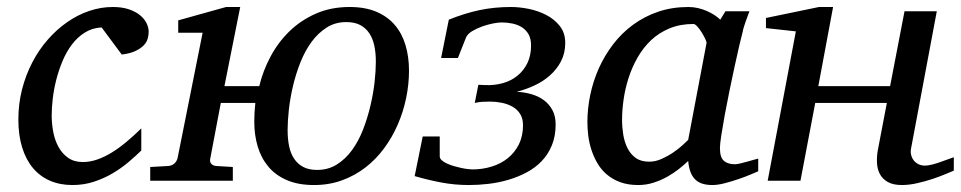

<svg xmlns="http://www.w3.org/2000/svg" viewBox="-20 -514 2734 546"><path d="M402.8 -423.8Q402.8 -414.1 399.9 -403.8Q397 -393.6 388.4 -384.8Q379.9 -376 365 -368.9Q350.1 -361.8 326.2 -358.9L269 -436Q242.2 -434.6 221.2 -421.4Q200.2 -408.2 184.3 -387.2Q168.5 -366.2 157.5 -339.6Q146.5 -313 139.6 -285.6Q132.8 -258.3 129.9 -232.2Q127 -206.1 127 -186Q127 -161.6 131.6 -137.9Q136.2 -114.3 146.7 -95.5Q157.2 -76.7 174.1 -64.9Q190.9 -53.2 215.8 -53.2Q235.8 -53.2 256.3 -60.3Q276.9 -67.4 297.6 -80.1Q318.4 -92.8 339.4 -110.4Q360.4 -127.9 381.8 -148.9V-85.9Q366.2 -70.8 346.2 -53.7Q326.2 -36.6 301.8 -22Q277.3 -7.3 248.3 2.4Q219.2 12.2 186 12.2Q150.4 12.2 121.8 -0.2Q93.3 -12.7 73.5 -36.4Q53.7 -60.1 43 -94.7Q32.2 -129.4 32.2 -173.8Q32.2 -218.8 42.7 -259.8Q53.2 -300.8 71.8 -336.4Q90.3 -372.1 115.7 -401.1Q141.1 -430.2 170.9 -450.9Q200.7 -471.7 233.6 -482.9Q266.6 -494.1 300.8 -494.1Q327.6 -494.1 347.2 -487.3Q366.7 -480.5 378.9 -470.2Q391.1 -460 397 -447.5Q402.8 -435.1 402.8 -423.8Z M1048.8 -338.9Q1048.8 -363.8 1044.4 -384.3Q1040 -404.8 1030 -419.7Q1020 -434.6 1004.2 -442.9Q988.3 -451.2 964.8 -451.2Q933.1 -451.2 908.7 -435.5Q884.3 -419.9 865.7 -394.5Q847.2 -369.1 834.2 -336.4Q821.3 -303.7 813.2 -269.5Q805.2 -235.4 801.5 -202.6Q797.9 -169.9 797.9 -144Q797.9 -119.1 802.2 -98.1Q806.6 -77.1 816.7 -62.3Q826.7 -47.4 842.5 -39.1Q858.4 -30.8 881.8 -30.8Q913.6 -30.8 938.2 -46.4Q962.9 -62 981.4 -87.6Q1000 -113.3 1012.7 -146.2Q1025.4 -179.2 1033.4 -213.4Q1041.5 -247.6 1045.2 -280.3Q1048.8 -313 1048.8 -338.9ZM1143.1 -313Q1143.1 -274.4 1135 -235.4Q1127 -196.3 1111.3 -160.2Q1095.7 -124 1072.5 -92.5Q1049.3 -61 1019.3 -37.8Q989.3 -14.6 952.6 -1.2Q916 12.2 873 12.2Q828.1 12.2 795.9 -1.7Q763.7 -15.6 743.2 -40Q722.7 -64.5 712.9 -97.2Q703.1 -129.9 703.1 -168Q703.1 -193.8 706.1 -221.2H607.9L578.1 -64Q575.7 -54.7 580.3 -48.8Q585 -43 594.2 -42L642.1 -39.1V0H407.2V-39.1L459 -42Q468.8 -43 475.6 -48.8Q482.4 -54.7 484.9 -64L556.2 -420.9H486.8V-456.1L623 -494.1H663.1L618.2 -269H717.3Q727.5 -312 749 -352.5Q770.5 -393.1 802.7 -424.6Q835 -456.1 877.9 -475.1Q920.9 -494.1 974.1 -494.1Q1018.6 -494.1 1050.5 -480.5Q1082.5 -466.8 1103 -442.6Q1123.5 -418.5 1133.3 -385.3Q1143.1 -352.1 1143.1 -313Z M1587.4 -392.1Q1587.4 -362.8 1575.4 -339.8Q1563.5 -316.9 1543.9 -299.6Q1524.4 -282.2 1499.5 -270.8Q1474.6 -259.3 1449.2 -252.9Q1470.7 -252 1490.7 -246.3Q1510.7 -240.7 1526.1 -229.5Q1541.5 -218.3 1550.8 -201.2Q1560.1 -184.1 1560.1 -160.2Q1560.1 -126.5 1549.3 -100.6Q1538.6 -74.7 1520.3 -55.7Q1502 -36.6 1477.5 -23.7Q1453.1 -10.7 1425.8 -2.7Q1398.4 5.4 1369.6 8.8Q1340.8 12.2 1313.5 12.2Q1273.4 12.2 1235.6 5.1Q1197.8 -2 1159.2 -13.2L1182.1 -126H1230.5V-69.8Q1230.5 -63.5 1236.1 -58.3Q1241.7 -53.2 1250.7 -49.1Q1259.8 -44.9 1270.5 -41.7Q1281.2 -38.6 1291.5 -36.4Q1301.8 -34.2 1310.3 -33.2Q1318.8 -32.2 1323.2 -32.2Q1352.1 -32.2 1378.2 -40.3Q1404.3 -48.3 1424.1 -64.2Q1443.8 -80.1 1455.6 -103.5Q1467.3 -127 1467.3 -158.2Q1467.3 -177.2 1459 -190.2Q1450.7 -203.1 1437.3 -210.7Q1423.8 -218.3 1407 -221.7Q1390.1 -225.1 1373.5 -225.1Q1361.3 -225.1 1350.3 -224.4Q1339.4 -223.6 1330.1 -221.2L1340.3 -272.9L1360.4 -272Q1386.7 -271 1410.2 -277.6Q1433.6 -284.2 1451.4 -298.6Q1469.2 -313 1479.7 -334.5Q1490.2 -356 1490.2 -384.8Q1490.2 -403.8 1483.2 -416.3Q1476.1 -428.7 1464.4 -436.3Q1452.6 -443.8 1437.5 -447Q1422.4 -450.2 1406.2 -450.2Q1397.5 -450.2 1382.1 -447.3Q1366.7 -444.3 1351.1 -438.7Q1335.4 -433.1 1322.5 -425.3Q1309.6 -417.5 1305.2 -407.2L1282.2 -349.1H1234.4L1256.3 -458Q1300.8 -476.1 1343 -485.1Q1385.3 -494.1 1433.1 -494.1Q1456.5 -494.1 1483.4 -488.8Q1510.3 -483.4 1533.4 -471.4Q1556.6 -459.5 1572 -439.9Q1587.4 -420.4 1587.4 -392.1Z M1989.3 -392.1Q1989.7 -394.5 1985.6 -403.3Q1981.4 -412.1 1975.6 -421.6Q1969.7 -431.2 1963.1 -438.5Q1956.5 -445.8 1952.1 -445.8Q1914.1 -445.8 1884 -433.3Q1854 -420.9 1831.5 -399.7Q1809.1 -378.4 1793.2 -350.6Q1777.3 -322.8 1767.6 -292.5Q1757.8 -262.2 1753.4 -231.4Q1749 -200.7 1749 -172.9Q1749 -151.9 1752.4 -130.9Q1755.9 -109.9 1764.4 -92.8Q1772.9 -75.7 1787.8 -64.9Q1802.7 -54.2 1826.2 -54.2Q1843.8 -54.2 1861.3 -62Q1878.9 -69.8 1894 -80.1Q1909.2 -90.3 1920.4 -100.6Q1931.6 -110.8 1937 -116.2ZM2136.2 -26.9Q2130.4 -24.4 2114.7 -17.8Q2099.1 -11.2 2079.8 -4.6Q2060.5 2 2040.8 7.1Q2021 12.2 2006.3 12.2Q1988.3 12.2 1975.8 7.8Q1963.4 3.4 1955.3 -5.4Q1947.3 -14.2 1942.9 -26.9Q1938.5 -39.6 1937 -56.2Q1925.8 -45.4 1910.6 -33.4Q1895.5 -21.5 1877.2 -11.2Q1858.9 -1 1838.1 5.6Q1817.4 12.2 1794.9 12.2Q1765.6 12.2 1743.4 3.9Q1721.2 -4.4 1705.1 -18.3Q1689 -32.2 1678.5 -50.5Q1668 -68.8 1661.6 -88.6Q1655.3 -108.4 1652.8 -128.7Q1650.4 -148.9 1650.4 -167Q1650.4 -205.6 1658.7 -244.9Q1667 -284.2 1683.3 -320.6Q1699.7 -356.9 1724.1 -388.7Q1748.5 -420.4 1780.5 -443.8Q1812.5 -467.3 1851.8 -480.7Q1891.1 -494.1 1938 -494.1Q1951.7 -494.1 1965.1 -491Q1978.5 -487.8 1990.2 -482.7Q2002 -477.5 2011.7 -471.2Q2021.5 -464.8 2028.3 -458L2043 -481.9H2111.3Q2108.9 -476.1 2106 -468Q2103 -460 2100.1 -451.7Q2097.2 -443.4 2095 -436Q2092.8 -428.7 2092.3 -424.8Q2088.9 -411.6 2082.5 -385Q2076.2 -358.4 2069.1 -325.2Q2062 -292 2054.4 -255.6Q2046.9 -219.2 2041 -186.8Q2035.2 -154.3 2031.2 -129.2Q2027.3 -104 2027.3 -92.8Q2027.3 -66.4 2038.6 -56.6Q2049.8 -46.9 2070.3 -46.9Q2075.2 -46.9 2084.7 -49.1Q2094.2 -51.3 2104.5 -54.2Q2114.7 -57.1 2123.5 -59.6Q2132.3 -62 2136.2 -63Z M2692.4 -28.8Q2686.5 -26.4 2670.4 -19.5Q2654.3 -12.7 2633.3 -5.6Q2612.3 1.5 2588.9 6.8Q2565.4 12.2 2544.9 12.2Q2519.5 12.2 2504.4 3.4Q2489.3 -5.4 2481.9 -19.5Q2474.6 -33.7 2473.9 -51.3Q2473.1 -68.8 2476.1 -85.9L2502 -221.2H2298.3L2256.3 0H2163.1L2243.2 -424.8L2158.2 -434.1V-462.9L2309.1 -494.1H2349.1L2307.1 -269H2511.2L2552.2 -481.9H2644L2571.3 -94.2Q2568.8 -84 2570.8 -74.7Q2572.8 -65.4 2578.1 -58.3Q2583.5 -51.3 2591.8 -47.1Q2600.1 -43 2610.4 -43Q2619.1 -43 2631.1 -46.1Q2643.1 -49.3 2655 -53.5Q2667 -57.6 2677.2 -61.5Q2687.5 -65.4 2692.4 -66.9Z"/></svg>

Font: Charis SIL Cyr
Style: Italic
Weight: 400
Italic angle: -11°
Foundry: SIL International
Version: Version 5.000